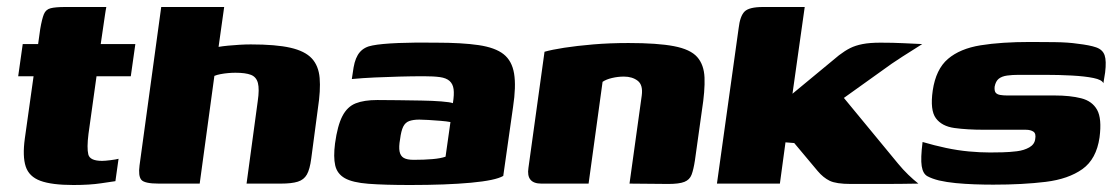

<svg xmlns="http://www.w3.org/2000/svg" viewBox="-20 -525 3190 549"><path d="M190 4Q128 4 95.5 -8Q63 -20 53.5 -49Q44 -78 51 -129L76 -307H32L45 -399H89L95 -442Q100 -471 105.5 -484.5Q111 -498 125 -501.5Q139 -505 167 -505H284Q283 -500 282 -494Q281 -488 280 -481L268 -399H367L354 -307H256L233 -142Q228 -102 232.5 -83.5Q237 -65 272 -65Q280 -65 296 -67Q312 -69 319 -71L310 -7Q302 -6 269.5 -1Q237 4 190 4Z M434 0Q393 0 384 -11Q375 -22 379 -52L441 -505H621L605 -391Q617 -393 632.5 -394.5Q648 -396 665 -397Q682 -398 697 -398Q769 -398 810.5 -388.5Q852 -379 871.5 -358Q891 -337 894 -302Q897 -267 889 -215L870 -72Q866 -41 857.5 -26Q849 -11 831.5 -5.5Q814 0 783 0H685L717 -236Q722 -270 717.5 -287.5Q713 -305 697.5 -311Q682 -317 653 -317Q643 -317 632 -316Q621 -315 610.5 -313Q600 -311 593 -308L551 0Z M1153 4Q1079 4 1033.5 0.5Q988 -3 966 -15.5Q944 -28 938.5 -52Q933 -76 938 -115Q945 -166 959 -193Q973 -220 997 -229.5Q1021 -239 1059 -239Q1085 -239 1118.5 -238.5Q1152 -238 1184.5 -237.5Q1217 -237 1242 -235Q1267 -233 1275 -230Q1279 -255 1277 -270Q1275 -285 1265.5 -293.5Q1256 -302 1238 -304.5Q1220 -307 1192 -307Q1158 -307 1122 -306Q1086 -305 1052 -303.5Q1018 -302 986 -299L991 -332Q996 -361 1009 -376Q1022 -391 1045 -395Q1070 -400 1119.5 -402Q1169 -404 1227 -403Q1301 -403 1348.5 -396Q1396 -389 1420 -370Q1444 -351 1450 -314.5Q1456 -278 1447 -219L1419 -22Q1397 -9 1326.5 -2.5Q1256 4 1153 4ZM1163 -68Q1192 -68 1216 -70Q1240 -72 1254 -77L1268 -176Q1258 -178 1240 -179.5Q1222 -181 1205 -182Q1188 -183 1179 -183Q1162 -183 1150.5 -179Q1139 -175 1133 -163Q1127 -151 1124 -127Q1120 -105 1122.5 -92Q1125 -79 1134.5 -73.5Q1144 -68 1163 -68Z M1528 0Q1484 0 1491 -45L1537 -377Q1558 -383 1593.5 -388.5Q1629 -394 1676 -398Q1723 -402 1777 -402Q1860 -402 1907 -393Q1954 -384 1973.5 -362Q1993 -340 1994.5 -303Q1996 -266 1987 -209L1967 -66Q1963 -40 1957.5 -25.5Q1952 -11 1937 -5Q1922 1 1891 1L1780 0L1815 -252Q1819 -282 1803.5 -294Q1788 -306 1764 -306Q1747 -306 1730 -302Q1713 -298 1703 -291L1663 0Z M2030 0 2092 -444Q2096 -479 2109 -492Q2122 -505 2162 -505H2281L2246 -257L2379 -367Q2396 -380 2411 -387.5Q2426 -395 2446.5 -399Q2467 -403 2498 -403Q2534 -403 2563.5 -401.5Q2593 -400 2617 -399Q2611 -395 2595 -385Q2579 -375 2561 -363.5Q2543 -352 2530 -343L2393 -245L2548 -57Q2562 -40 2577 -25.5Q2592 -11 2606 0Q2554 1 2503.5 1Q2453 1 2413 1Q2371 1 2352.5 -8Q2334 -17 2318 -36L2251 -116L2226 -118L2210 0Z M2820 3Q2794 3 2766 2Q2738 1 2712.5 -1.5Q2687 -4 2665 -9Q2645 -14 2632 -21Q2619 -28 2615.5 -50Q2612 -72 2618 -119Q2652 -109 2685 -102Q2718 -95 2750 -92Q2782 -89 2811 -89Q2826 -89 2846.5 -89.5Q2867 -90 2887.5 -92.5Q2908 -95 2923 -103.5Q2938 -112 2940 -127Q2943 -143 2935 -148.5Q2927 -154 2913 -154H2794Q2745 -154 2709 -159Q2673 -164 2656 -187Q2639 -210 2647 -266Q2656 -327 2690.5 -356.5Q2725 -386 2784 -395.5Q2843 -405 2926 -405Q2956 -405 2995.5 -404.5Q3035 -404 3061 -400Q3096 -396 3114.5 -389.5Q3133 -383 3138.5 -367Q3144 -351 3140 -318L3135 -287Q3131 -297 3106.5 -302Q3082 -307 3045 -309Q3008 -311 2968 -311Q2928 -311 2893 -311Q2875 -311 2860 -309Q2845 -307 2836 -300Q2827 -293 2824 -277Q2823 -265 2827 -260Q2831 -255 2840 -253.5Q2849 -252 2860 -252H2996Q3040 -252 3071.5 -244Q3103 -236 3117 -211Q3131 -186 3124 -132Q3115 -70 3075 -41.5Q3035 -13 2970 -5Q2905 3 2820 3Z"/></svg>

Font: Genos Thin ExtraBold
Style: Italic
Weight: 800
Italic angle: -8°
Version: Version 1.010